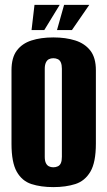

<svg xmlns="http://www.w3.org/2000/svg" viewBox="-20 -753 439 785"><path d="M198 12Q147 12 108.5 -0.5Q70 -13 48.5 -51Q27 -89 27 -165V-466Q27 -517 48.5 -546Q70 -575 108.5 -587.5Q147 -600 198 -600Q249 -600 288 -587.5Q327 -575 349.5 -546Q372 -517 372 -466V-166Q372 -89 349.5 -51Q327 -13 288 -0.5Q249 12 198 12ZM198 -69Q208 -69 216.5 -73Q225 -77 229 -86.5Q233 -96 233 -112V-472Q233 -487 229 -497Q225 -507 216.5 -511Q208 -515 198 -515Q188 -515 180 -511Q172 -507 167.5 -497Q163 -487 163 -472V-112Q163 -96 167.5 -86.5Q172 -77 180 -73Q188 -69 198 -69ZM109 -630 121 -733H224L161 -630ZM213 -630 242 -733H345L274 -630Z"/></svg>

Font: Alumni Sans Thin ExtraBold
Style: Regular
Weight: 800
Version: Version 1.018